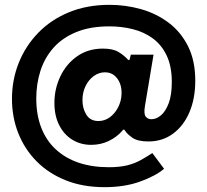

<svg xmlns="http://www.w3.org/2000/svg" viewBox="-20 -664 858 794"><path d="M658.5 34Q623 64 559 87Q495 110 412.5 110Q322.5 110 251.5 81.5Q180.5 53 131 2.8Q81.5 -47.5 55.5 -113.5Q29.5 -179.5 29.5 -255Q29.5 -334 57.5 -404Q85.5 -474 138 -528.2Q190.5 -582.5 265 -613.2Q339.5 -644 433 -644Q500 -644 563.5 -626Q627 -608 677.5 -570Q728 -532 757.8 -472.5Q787.5 -413 787.5 -330.5Q787.5 -256 763.2 -199.5Q739 -143 695.2 -111Q651.5 -79 594 -79Q549.5 -79 527.8 -94.2Q506 -109.5 497.5 -123Q493.5 -129 491.5 -128.5Q489.5 -128 485 -122.5Q463.5 -97.5 430.2 -81.2Q397 -65 357 -65Q313.5 -65 279 -86.2Q244.5 -107.5 224.8 -146.5Q205 -185.5 205 -238Q205 -296.5 229.5 -348Q254 -399.5 299 -431.2Q344 -463 405.5 -463Q446.5 -463 469.2 -449.5Q492 -436 509 -417.5Q511.5 -414.5 514 -415.5Q516.5 -416.5 517 -421.5L521 -438H615L579.5 -226Q574 -194 582.2 -182.5Q590.5 -171 606 -171Q626.5 -171 645.8 -187.2Q665 -203.5 677.8 -237.5Q690.5 -271.5 690.5 -324.5Q690.5 -390 669.2 -434.5Q648 -479 611.5 -505.5Q575 -532 528.8 -543.5Q482.5 -555 433 -555Q352.5 -555 295 -531.2Q237.5 -507.5 201 -466.2Q164.5 -425 147.2 -371Q130 -317 130 -257Q130 -188.5 150.8 -135.5Q171.5 -82.5 210.8 -46.2Q250 -10 305.2 8.8Q360.5 27.5 429.5 27.5Q474.5 27.5 505.8 19.8Q537 12 561.2 -1.5Q585.5 -15 610 -31ZM321 -250Q321 -215.5 337.2 -189.5Q353.5 -163.5 387 -163.5Q413.5 -163.5 434.8 -179.5Q456 -195.5 468.8 -220.8Q481.5 -246 482.5 -273.5Q484 -298.5 476 -319.2Q468 -340 452.2 -352.5Q436.5 -365 414 -365Q389 -365 367.8 -349.5Q346.5 -334 333.8 -308Q321 -282 321 -250Z"/></svg>

Font: Public Sans Thin ExtraBold
Style: Regular
Weight: 800
Version: Version 1.007